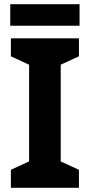

<svg xmlns="http://www.w3.org/2000/svg" viewBox="-20 -897 429 917"><path d="M357 0H32V-86L119 -126V-588L32 -628V-714H357V-628L270 -588V-126L357 -86ZM360 -877V-774H29V-877Z"/></svg>

Font: RS Noto Sans
Style: Bold
Weight: 700
Designer: Monotype Design Team
Foundry: Monotype Imaging Inc.
Version: Version 3.10